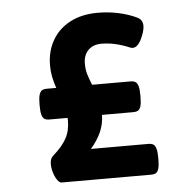

<svg xmlns="http://www.w3.org/2000/svg" viewBox="-46 -637 692 683"><g transform="rotate(-5 300.0 -295.0)"><path d="M497.1 -54.7Q497.1 -31.7 493.9 -20Q490.7 -8.3 484.4 -4.2Q478 0 466.3 0H147Q139.6 0 132.1 -10.5Q124.5 -21 119.4 -37.1Q114.3 -53.2 114.3 -68.8Q114.3 -79.6 117.4 -86.7Q120.6 -93.8 127.4 -99.6Q159.2 -127.4 173.8 -154.3Q188.5 -181.2 188.5 -217.3Q188.5 -223.6 188 -227.1H123.5Q111.8 -227.1 105.5 -231.2Q99.1 -235.4 95.9 -247.1Q92.8 -258.8 92.8 -281.7Q92.8 -304.7 95.9 -316.4Q99.1 -328.1 105.5 -332.5Q111.8 -336.9 123.5 -336.9H157.2Q149.9 -357.9 146 -377.4Q142.1 -397 142.1 -418.5Q142.1 -467.8 164.1 -506.8Q186 -545.9 227.8 -568.1Q269.5 -590.3 327.1 -590.3Q365.2 -590.3 401.4 -582.5Q437.5 -574.7 466.8 -560.5Q485.4 -551.3 485.4 -530.3Q485.4 -515.1 477.1 -495.1Q461.4 -455.1 441.4 -455.1Q436 -455.1 431.6 -457Q378.9 -479.5 331.1 -479.5Q300.8 -479.5 283.4 -461.7Q266.1 -443.8 266.1 -414.1Q266.1 -393.6 270.8 -377.2Q275.4 -360.8 285.2 -336.9H422.4Q434.1 -336.9 440.4 -332.5Q446.8 -328.1 450 -316.4Q453.1 -304.7 453.1 -281.7Q453.1 -258.8 450 -247.1Q446.8 -235.4 440.4 -231.2Q434.1 -227.1 422.4 -227.1H311Q310.5 -194.8 297.9 -166.3Q285.2 -137.7 261.2 -109.9H466.3Q478 -109.9 484.4 -105.5Q490.7 -101.1 493.9 -89.4Q497.1 -77.6 497.1 -54.7Z"/></g></svg>

Font: Courier Prime Sans
Style: Bold
Weight: 700
Designer: Alan Dague-Greene
Foundry: Quote-Unquote Apps
Version: Version 3.020